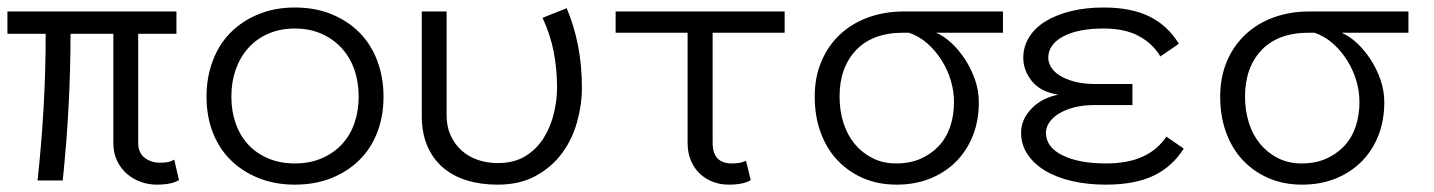

<svg xmlns="http://www.w3.org/2000/svg" viewBox="-20 -486 3861 517"><path d="M352.1 -101.1Q352.1 -75.2 369.1 -61.5Q386.2 -47.9 411.1 -47.9Q424.8 -47.9 433.3 -49.8Q441.9 -51.8 449.2 -56.2L461.9 -1Q441.9 11.2 401.9 11.2Q379.9 11.2 358.9 3.7Q337.9 -3.9 321.5 -18.1Q305.2 -32.2 295.2 -53.2Q285.2 -74.2 285.2 -101.1V-395H169.9Q169.9 -201.2 148.9 0H81.1Q91.8 -98.1 97.4 -196.5Q103 -294.9 103 -395H0V-455.1H455.1V-395H352.1Z M1012.7 -226.1Q1012.7 -172.9 995.8 -129.4Q979 -85.9 947.5 -54.9Q916 -23.9 872.1 -6.3Q828.1 11.2 773.9 11.2Q720.7 11.2 676.8 -6.3Q632.8 -23.9 601.3 -54.9Q569.8 -85.9 553 -129.4Q536.1 -172.9 536.1 -226.1Q536.1 -277.8 553 -322.5Q569.8 -367.2 601.3 -398.7Q632.8 -430.2 676.8 -448Q720.7 -465.8 773.9 -465.8Q828.1 -465.8 872.1 -448Q916 -430.2 947.5 -398.7Q979 -367.2 995.8 -322.5Q1012.7 -277.8 1012.7 -226.1ZM945.8 -226.1Q945.8 -265.1 934.3 -298.1Q922.9 -331.1 900.4 -356Q877.9 -380.9 845.9 -395Q814 -409.2 773.9 -409.2Q733.9 -409.2 701.9 -395Q669.9 -380.9 647.9 -356Q626 -331.1 614.5 -298.1Q603 -265.1 603 -226.1Q603 -187 614.5 -154.1Q626 -121.1 647.9 -97.2Q669.9 -73.2 701.9 -59.6Q733.9 -45.9 773.9 -45.9Q814 -45.9 845.9 -59.6Q877.9 -73.2 900.4 -97.2Q922.9 -121.1 934.3 -154.1Q945.8 -187 945.8 -226.1Z M1319.8 11.2Q1273.9 11.2 1236.3 -0.5Q1198.7 -12.2 1171.9 -35.6Q1145 -59.1 1130.4 -93.5Q1115.7 -127.9 1115.7 -174.8V-455.1H1182.6V-174.8Q1182.6 -145 1193.6 -121.1Q1204.6 -97.2 1223.1 -80.6Q1241.7 -64 1266.8 -55.4Q1292 -46.9 1319.8 -46.9Q1364.7 -46.9 1395.3 -65.9Q1425.8 -85 1444.3 -115Q1462.9 -145 1471.4 -180.9Q1480 -216.8 1480 -250Q1480 -300.8 1470.9 -346.9Q1461.9 -393.1 1440.9 -438L1505.9 -463.9Q1525.9 -417 1536.4 -363.5Q1546.9 -310.1 1546.9 -250Q1546.9 -204.1 1533.9 -157.5Q1521 -110.8 1493.4 -73.5Q1465.8 -36.1 1422.9 -12.5Q1379.9 11.2 1319.8 11.2Z M1831.5 -397.9H1637.7V-455.1H2092.8V-397.9H1898.9V-101.1Q1898.9 -45.9 1950.7 -45.9Q1964.8 -45.9 1973.4 -47.9Q1981.9 -49.8 1988.8 -53.2L2001.5 -1Q1981.9 11.2 1941.9 11.2Q1919.9 11.2 1899.9 3.7Q1879.9 -3.9 1864.7 -18.1Q1849.6 -32.2 1840.6 -53.2Q1831.5 -74.2 1831.5 -101.1Z M2500.5 -397.9Q2521.5 -389.2 2542 -370.1Q2562.5 -351.1 2579.1 -325.4Q2595.7 -299.8 2605.7 -270.5Q2615.7 -241.2 2615.7 -210.9Q2615.7 -161.1 2599.6 -120.6Q2583.5 -80.1 2554 -50.5Q2524.4 -21 2483.9 -4.9Q2443.4 11.2 2394.5 11.2Q2344.7 11.2 2304.2 -6.3Q2263.7 -23.9 2234.6 -54.9Q2205.6 -85.9 2189.7 -129.4Q2173.8 -172.9 2173.8 -226.1Q2173.8 -277.8 2191.7 -320.3Q2209.5 -362.8 2241.5 -392.8Q2273.4 -422.9 2317.6 -439Q2361.8 -455.1 2413.6 -455.1H2680.7V-397.9ZM2412.6 -397.9Q2329.6 -397.9 2285.2 -351.1Q2240.7 -304.2 2240.7 -226.1Q2240.7 -188 2251.2 -155Q2261.7 -122.1 2281.7 -98.1Q2301.8 -74.2 2329.6 -60.1Q2357.4 -45.9 2393.6 -45.9Q2429.7 -45.9 2458.3 -58.3Q2486.8 -70.8 2507.3 -92.3Q2527.8 -113.8 2538.3 -144.3Q2548.8 -174.8 2548.8 -210.9Q2548.8 -240.2 2540.3 -269Q2531.7 -297.9 2515.6 -323.5Q2499.5 -349.1 2477.5 -368.7Q2455.6 -388.2 2427.7 -397.9Z M2735.4 -330.1Q2735.4 -360.8 2751.5 -386.5Q2767.6 -412.1 2796.6 -429.4Q2825.7 -446.8 2865 -456.3Q2904.3 -465.8 2951.7 -465.8Q3026.4 -465.8 3075.4 -441.4Q3124.5 -417 3154.3 -368.2L3104.5 -334Q3084.5 -368.2 3046.9 -388.7Q3009.3 -409.2 2951.7 -409.2Q2882.3 -409.2 2842.5 -387.7Q2802.7 -366.2 2802.7 -330.1Q2802.7 -317.9 2810.1 -305.4Q2817.4 -293 2833 -283Q2848.6 -272.9 2872.6 -266.4Q2896.5 -259.8 2928.7 -259.8H3029.3V-203.1H2928.7Q2895.5 -203.1 2871.1 -196.5Q2846.7 -189.9 2830.1 -179.4Q2813.5 -168.9 2804.9 -155.5Q2796.4 -142.1 2796.4 -128.9Q2796.4 -89.8 2840.8 -67.9Q2885.3 -45.9 2957.5 -45.9Q3017.6 -45.9 3057.6 -64.5Q3097.7 -83 3120.6 -118.2L3167.5 -85.9Q3136.7 -37.1 3086.2 -12.9Q3035.6 11.2 2957.5 11.2Q2908.7 11.2 2867.2 1.7Q2825.7 -7.8 2795.2 -25.9Q2764.6 -43.9 2747.1 -70.1Q2729.5 -96.2 2729.5 -128.9Q2729.5 -164.1 2757.1 -193.1Q2784.7 -222.2 2829.6 -231Q2781.2 -238.8 2758.3 -267.8Q2735.4 -296.9 2735.4 -330.1Z M3592.3 -397.9Q3613.3 -389.2 3633.8 -370.1Q3654.3 -351.1 3670.9 -325.4Q3687.5 -299.8 3697.5 -270.5Q3707.5 -241.2 3707.5 -210.9Q3707.5 -161.1 3691.4 -120.6Q3675.3 -80.1 3645.8 -50.5Q3616.2 -21 3575.7 -4.9Q3535.2 11.2 3486.3 11.2Q3436.5 11.2 3396 -6.3Q3355.5 -23.9 3326.4 -54.9Q3297.4 -85.9 3281.5 -129.4Q3265.6 -172.9 3265.6 -226.1Q3265.6 -277.8 3283.4 -320.3Q3301.3 -362.8 3333.3 -392.8Q3365.2 -422.9 3409.4 -439Q3453.6 -455.1 3505.4 -455.1H3772.5V-397.9ZM3504.4 -397.9Q3421.4 -397.9 3377 -351.1Q3332.5 -304.2 3332.5 -226.1Q3332.5 -188 3343 -155Q3353.5 -122.1 3373.5 -98.1Q3393.6 -74.2 3421.4 -60.1Q3449.2 -45.9 3485.4 -45.9Q3521.5 -45.9 3550 -58.3Q3578.6 -70.8 3599.1 -92.3Q3619.6 -113.8 3630.1 -144.3Q3640.6 -174.8 3640.6 -210.9Q3640.6 -240.2 3632.1 -269Q3623.5 -297.9 3607.4 -323.5Q3591.3 -349.1 3569.3 -368.7Q3547.4 -388.2 3519.5 -397.9Z"/></svg>

Font: Anonymous Pro
Style: Regular
Weight: 400
Monospace: yes
Designer: Mark Simonson
Version: Version 1.003